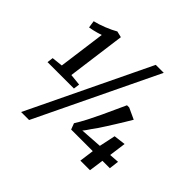

<svg xmlns="http://www.w3.org/2000/svg" viewBox="-205 -1028 1293 1293"><g transform="rotate(45 441.0 -382.0)"><path d="M55 -356 133.5 -364.5 178.5 -700Q166.5 -695.5 149.5 -690.8Q132.5 -686 114.8 -681.8Q97 -677.5 82 -675.5L74.5 -727Q92.5 -731 114.8 -738.2Q137 -745.5 159.5 -754.5Q182 -763.5 202.2 -773.2Q222.5 -783 236 -791L280 -780.5L224.5 -364.5L307 -356L301 -312.5H49.5ZM578 -815H654L237.5 51H161.5ZM675 0 689 -104H483L466.5 -147.5Q489.5 -184 512.5 -228.5Q535.5 -273 557.2 -319.2Q579 -365.5 598.2 -408.5Q617.5 -451.5 633.5 -485.5H654.5L734.5 -448.5Q720.5 -425 704.2 -398.2Q688 -371.5 670.8 -344Q653.5 -316.5 636.8 -290Q620 -263.5 604.8 -240.8Q589.5 -218 577 -202Q569 -190.5 560.5 -177.5Q552 -164.5 541 -152.5L697.5 -163L722 -279L806.5 -289.5L790 -168.5L860 -173.5L851.5 -104H781L766.5 0Z"/></g></svg>

Font: Merriweather SemiBold
Style: Italic
Weight: 600
Italic angle: -7.8°
Version: Version 2.101